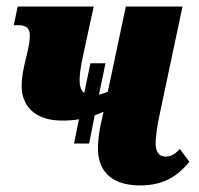

<svg xmlns="http://www.w3.org/2000/svg" viewBox="-20 -556 606 586"><path d="M206 -118H252L269 -204C278 -207 287 -211 296 -215L289 -183C283 -158 279 -129 279 -102C279 -45 309 10 408 10C487 10 528 -26 558 -62L529 -101C514 -86 502 -78 486 -78C465 -78 455 -93 455 -118C455 -142 461 -178 469 -215L537 -536H364L309 -276C299 -272 290 -269 282 -267L302 -363H256L237 -272C228 -279 223 -292 223 -311C223 -332 227 -357 235 -393L266 -536H34L22 -479H38C63 -479 71 -466 71 -448C71 -431 68 -414 60 -381C51 -346 46 -319 46 -294C46 -234 85 -188 169 -188C187 -188 205 -189 221 -192Z"/></svg>

Font: Noto Serif Condensed Black
Style: Italic
Weight: 900
Width: 3
Italic angle: -12°
Designer: Monotype Design Team
Foundry: Monotype Imaging Inc.
Version: Version 2.013